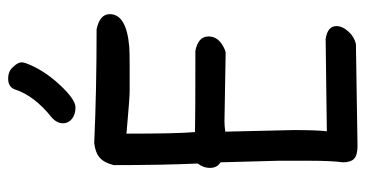

<svg xmlns="http://www.w3.org/2000/svg" viewBox="-238 -680 917 482"><g transform="rotate(-90 221.0 -438.5)"><path d="M168 -768Q153 -755 153 -739Q153 -726 164 -717Q175 -708 193 -708Q213 -708 250 -748Q288 -789 304 -833Q306 -839 306 -843Q306 -853 294 -865Q284 -877 265 -877Q244 -877 238 -860Q222 -811 168 -768ZM59 -127Q59 -62 55 -37Q55 -17 64 -8.5Q73 0 96 0L352 -4Q370 -8 383.5 -23Q397 -38 397 -53Q397 -75 365 -80L133 -77Q136 -103 136 -160L132 -332Q146 -334 158 -334L331 -331Q336 -332 342 -335Q371 -349 371 -374Q371 -400 335 -407Q166 -407 131 -408Q127 -449 127 -580Q218 -572 232 -572H297Q330 -572 345 -573Q427 -580 427 -622Q427 -647 389 -655Q235 -655 103 -661Q79 -658 66.5 -647Q54 -636 48 -612Q48 -490 52 -401Q41 -387 41 -371Q41 -352 55 -344L59 -197Z"/></g></svg>

Font: Patrick Hand SC
Style: Regular
Weight: 400
Designer: Patrick Wagesreiter
Foundry: Patrick Wagesreiter
Version: Version 2.001; ttfautohint (v1.8.2)